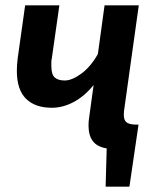

<svg xmlns="http://www.w3.org/2000/svg" viewBox="-20 -549 591 718"><path d="M446 -150Q443 -132 443 -120Q443 -100 452.5 -92Q462 -84 486 -83H498L464 149H375L379 6Q343 0 327 -21.5Q311 -43 311 -80Q311 -96 314 -114L330 -231Q296 -189 255.5 -167.5Q215 -146 174 -146Q111 -146 77 -180Q43 -214 43 -284Q43 -304 46 -330L74 -529H202L174 -332Q172 -324 172 -316V-302Q172 -271 184.5 -259.5Q197 -248 222 -248Q249 -248 284 -273.5Q319 -299 346 -347L371 -529H499Z"/></svg>

Font: Xgbmvzvtohvqztyvzapvmeyoton
Style: Regular
Weight: 500
Italic angle: -8°
Designer: Carrois Corporate & Edenspiekermann
Foundry: Carrois Corporate GbR & Edenspiekermann AG
Version: Version 2.001